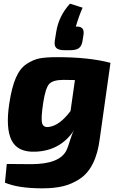

<svg xmlns="http://www.w3.org/2000/svg" viewBox="-20 -823 647 1048"><path d="M363 -549H332Q300 -549 287.5 -561Q275 -573 279 -600L287 -650Q301 -736 362 -803L431 -781Q411 -737 394 -678Q420 -679 429.5 -668Q439 -657 436 -635L430 -597Q425 -570 409.5 -559.5Q394 -549 363 -549ZM583 -480 525 -69Q515 13 487.5 68.5Q460 124 416 153Q372 182 324 193.5Q276 205 212 205Q79 205 7 174L17 72Q49 73 150 73Q306 73 343 -3Q351 -19 362 -56Q373 -93 384 -112Q310 0 173 5Q76 9 43 -57.5Q10 -124 31 -260Q44 -346 66.5 -398Q89 -450 125.5 -474Q162 -498 197 -504.5Q232 -511 292 -511Q466 -511 583 -480ZM389 -386 327 -387Q268 -387 248 -364Q228 -341 216 -263Q203 -178 209.5 -152Q216 -126 246 -130Q305 -137 365 -217Z"/></svg>

Font: Exo 2.0 Extra Bold
Style: Italic
Weight: 800
Italic angle: -8°
Designer: Natanael Gama
Version: Version 1.001;PS 001.001;hotconv 1.0.70;makeotf.lib2.5.58329